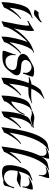

<svg xmlns="http://www.w3.org/2000/svg" viewBox="1019 -1752 742 2821"><g transform="rotate(90 1390.5 -341.0)"><path d="M169 -468Q157 -468 145.5 -471.5Q134 -475 120 -482L162 -538Q170 -534 184 -534Q206 -534 234 -543.5Q262 -553 285 -569Q293 -582 303 -582Q309 -582 309 -576Q309 -572 303 -563Q297 -554 280.5 -539.5Q264 -525 245.5 -509.5Q227 -494 214 -483.5Q201 -473 201 -473Q192 -471 184.5 -469.5Q177 -468 169 -468ZM12 10Q11 5 11 -1.5Q11 -8 11 -15Q11 -46 15.5 -89Q20 -132 28.5 -178Q37 -224 47 -262Q67 -330 91 -366Q115 -402 160 -418Q165 -420 178.5 -424.5Q192 -429 207 -435Q222 -441 233 -445Q244 -449 244 -449L248 -440L221 -428Q203 -420 184 -395.5Q165 -371 149 -338.5Q133 -306 124 -273Q114 -233 105 -189.5Q96 -146 92 -108Q124 -155 166.5 -203.5Q209 -252 250 -279L257 -269Q232 -254 205.5 -221Q179 -188 154.5 -150Q130 -112 113 -79Q96 -46 91 -29Z M291 10Q300 -47 313.5 -109.5Q327 -172 337 -229Q345 -272 350.5 -309Q356 -346 356 -371Q356 -379 356 -386Q356 -393 354 -398Q354 -398 334.5 -392Q315 -386 285 -368L291 -388Q310 -399 335.5 -414Q361 -429 386 -444.5Q411 -460 427 -472Q432 -465 433.5 -453Q435 -441 435 -425Q435 -398 430.5 -362.5Q426 -327 419 -286Q415 -258 409 -230Q403 -202 398 -173Q416 -206 444 -242.5Q472 -279 505 -314Q538 -349 572.5 -378Q607 -407 638 -425Q662 -438 694 -450Q726 -462 751 -472L756 -463L741 -457Q717 -447 697 -417.5Q677 -388 660.5 -347Q644 -306 631.5 -261Q619 -216 611 -175.5Q603 -135 599 -108Q631 -155 674 -204Q717 -253 758 -280L766 -270Q748 -259 721.5 -230Q695 -201 668 -164Q641 -127 621 -91Q601 -55 598 -30L519 10Q518 4 518 -2.5Q518 -9 518 -16Q518 -52 525.5 -100.5Q533 -149 544.5 -200Q556 -251 570.5 -297Q585 -343 598 -374Q578 -358 550.5 -328.5Q523 -299 493.5 -261Q464 -223 437.5 -181.5Q411 -140 393 -99.5Q375 -59 370 -26Z M810 -4Q791 -4 770.5 -5.5Q750 -7 729 -9L726 -13Q724 -26 730.5 -46.5Q737 -67 745 -89Q748 -97 754 -113.5Q760 -130 766 -146.5Q772 -163 774 -169Q777 -179 779 -187Q781 -195 781 -205L792 -193Q790 -184 789 -174.5Q788 -165 788 -156Q788 -113 812.5 -81.5Q837 -50 883 -50Q918 -50 946.5 -65.5Q975 -81 992 -105.5Q1009 -130 1009 -155Q1009 -167 1004 -180Q995 -203 961.5 -212Q928 -221 893 -223Q832 -228 801.5 -251Q771 -274 771 -305Q771 -333 796 -364Q803 -373 824 -386.5Q845 -400 871 -415Q897 -430 921 -442.5Q945 -455 957 -460Q970 -466 987.5 -468.5Q1005 -471 1024 -471Q1051 -471 1074 -466.5Q1097 -462 1100 -457L1104 -453Q1106 -440 1100.5 -422.5Q1095 -405 1087 -383Q1083 -372 1078.5 -361Q1074 -350 1071 -340Q1064 -323 1064 -304L1046 -315Q1051 -333 1051 -346Q1051 -374 1037 -394Q1023 -414 1002 -424.5Q981 -435 960 -433Q915 -428 887.5 -400Q860 -372 860 -343Q860 -320 880.5 -301.5Q901 -283 947 -281Q959 -281 984 -278Q1009 -275 1032 -271Q1055 -267 1062 -261Q1086 -243 1086 -217Q1086 -189 1061.5 -155Q1037 -121 1007 -86Q967 -38 917 -21Q867 -4 810 -4Z M1122 10Q1120 -51 1130 -121Q1140 -191 1158 -261Q1176 -331 1200 -392Q1191 -392 1183 -392.5Q1175 -393 1167 -394Q1135 -396 1115 -390L1111 -401L1181 -426Q1189 -428 1198 -429Q1207 -430 1216 -430Q1240 -486 1266.5 -525Q1293 -564 1316 -574L1429 -622L1432 -615Q1380 -584 1343.5 -536Q1307 -488 1282 -430Q1305 -429 1328.5 -428Q1352 -427 1375 -427Q1405 -427 1435 -430Q1465 -433 1493 -443L1499 -437L1406 -397Q1381 -390 1355.5 -388Q1330 -386 1305 -386Q1295 -386 1285 -386Q1275 -386 1265 -387Q1241 -319 1228.5 -245Q1216 -171 1208 -103Q1230 -135 1258 -169Q1286 -203 1316.5 -232Q1347 -261 1374 -279L1382 -269Q1357 -254 1329 -220.5Q1301 -187 1275.5 -148Q1250 -109 1231.5 -75.5Q1213 -42 1208 -25Z M1742 -422Q1710 -419 1689 -428Q1668 -437 1642 -437Q1627 -437 1609 -431L1606 -442Q1630 -454 1657.5 -464Q1685 -474 1710 -474Q1726 -474 1741 -471Q1756 -468 1772 -465Q1783 -464 1794 -462.5Q1805 -461 1817 -461Q1826 -461 1836.5 -462Q1847 -463 1858 -465L1862 -458Q1862 -458 1846.5 -453Q1831 -448 1809 -441Q1787 -434 1768 -428.5Q1749 -423 1742 -422ZM1618 10Q1617 5 1617 -2Q1617 -9 1617 -17Q1617 -47 1621.5 -90Q1626 -133 1634 -178.5Q1642 -224 1652 -262Q1672 -330 1694.5 -366Q1717 -402 1762 -418Q1767 -420 1780.5 -424.5Q1794 -429 1809 -435Q1824 -441 1835 -445Q1846 -449 1846 -449L1850 -440L1823 -428Q1805 -420 1786 -395.5Q1767 -371 1751 -338.5Q1735 -306 1726 -273Q1716 -233 1709 -189.5Q1702 -146 1698 -108Q1720 -139 1746 -171.5Q1772 -204 1800.5 -232.5Q1829 -261 1856 -279L1864 -269Q1839 -254 1812 -221Q1785 -188 1760.5 -150Q1736 -112 1719 -79Q1702 -46 1697 -29ZM1385 10Q1384 5 1384 -2Q1384 -9 1384 -17Q1384 -47 1388.5 -90Q1393 -133 1401 -178.5Q1409 -224 1419 -262Q1439 -331 1465.5 -366.5Q1492 -402 1537 -418Q1547 -421 1564 -427.5Q1581 -434 1597 -439L1601 -428L1572 -413Q1554 -403 1533 -363Q1512 -323 1498 -273Q1490 -241 1482.5 -206Q1475 -171 1470 -138Q1470 -136 1473 -136Q1478 -136 1487 -140Q1496 -144 1497 -145Q1508 -152 1523.5 -163.5Q1539 -175 1555 -190Q1588 -220 1616.5 -257.5Q1645 -295 1652 -329Q1652 -331 1658.5 -330.5Q1665 -330 1665 -330Q1658 -286 1626 -245Q1594 -204 1559 -166Q1543 -149 1526.5 -131.5Q1510 -114 1496 -94Q1483 -77 1475.5 -61Q1468 -45 1468 -30Z M1848 10Q1852 -22 1858.5 -73Q1865 -124 1876 -186Q1887 -248 1902 -314Q1917 -380 1937.5 -442Q1958 -504 1984.5 -554.5Q2011 -605 2043.5 -636.5Q2076 -668 2116 -673Q2123 -674 2142 -678.5Q2161 -683 2178 -687.5Q2195 -692 2195 -692L2196 -685L2172 -671Q2126 -644 2090 -593.5Q2054 -543 2027 -479.5Q2000 -416 1980.5 -348Q1961 -280 1948.5 -217.5Q1936 -155 1928 -108Q1960 -155 2002.5 -203.5Q2045 -252 2086 -279L2094 -269Q2069 -254 2042 -221Q2015 -188 1990.5 -150Q1966 -112 1949 -79Q1932 -46 1927 -29ZM2275 -535 2264 -546Q2270 -570 2270 -588Q2270 -620 2254.5 -637Q2239 -654 2212 -654Q2188 -654 2156 -639L2151 -647Q2184 -666 2208.5 -675Q2233 -684 2256 -687.5Q2279 -691 2307 -692L2310 -689Q2311 -687 2311 -680Q2311 -667 2306 -649Q2301 -631 2295 -613Q2291 -602 2287 -591.5Q2283 -581 2281 -571Q2278 -561 2276 -552.5Q2274 -544 2275 -535Z M2132 10Q2136 -22 2142.5 -73Q2149 -124 2160 -186Q2171 -248 2186 -314Q2201 -380 2221.5 -442Q2242 -504 2268.5 -554.5Q2295 -605 2327.5 -636.5Q2360 -668 2400 -673Q2407 -674 2426 -678.5Q2445 -683 2462 -687.5Q2479 -692 2479 -692L2480 -685L2456 -671Q2410 -644 2374 -593.5Q2338 -543 2311 -479.5Q2284 -416 2264.5 -348Q2245 -280 2232.5 -217.5Q2220 -155 2212 -108Q2244 -155 2286.5 -203.5Q2329 -252 2370 -279L2378 -269Q2353 -254 2326 -221Q2299 -188 2274.5 -150Q2250 -112 2233 -79Q2216 -46 2211 -29ZM2559 -535 2548 -546Q2554 -570 2554 -588Q2554 -620 2538.5 -637Q2523 -654 2496 -654Q2472 -654 2440 -639L2435 -647Q2468 -666 2492.5 -675Q2517 -684 2540 -687.5Q2563 -691 2591 -692L2594 -689Q2595 -687 2595 -680Q2595 -667 2590 -649Q2585 -631 2579 -613Q2575 -602 2571 -591.5Q2567 -581 2565 -571Q2562 -561 2560 -552.5Q2558 -544 2559 -535Z M2729 -295 2717 -303Q2719 -313 2720.5 -321.5Q2722 -330 2722 -338Q2722 -370 2703.5 -387Q2685 -404 2655 -404Q2627 -404 2590 -387L2585 -395Q2632 -422 2672.5 -437Q2713 -452 2750 -452H2754Q2765 -452 2765 -440Q2765 -427 2760 -409.5Q2755 -392 2749 -373Q2745 -363 2742 -353.5Q2739 -344 2737 -334Q2730 -309 2729 -295ZM2511 1Q2481 1 2455 -8Q2429 -17 2418 -40Q2411 -54 2408.5 -72.5Q2406 -91 2406 -111Q2406 -147 2413.5 -187.5Q2421 -228 2431 -262Q2452 -330 2478 -366Q2504 -402 2549 -418Q2556 -420 2571.5 -426Q2587 -432 2603.5 -438.5Q2620 -445 2630 -448L2631 -436L2572 -404Q2559 -397 2545 -372.5Q2531 -348 2519 -314Q2507 -280 2497 -244L2560 -274Q2572 -277 2586 -277Q2599 -277 2611.5 -275Q2624 -273 2637 -271Q2660 -268 2684 -268Q2694 -268 2704.5 -269Q2715 -270 2725 -272L2729 -265L2636 -219Q2630 -218 2624.5 -217.5Q2619 -217 2613 -217Q2589 -217 2564.5 -223Q2540 -229 2516 -229Q2510 -229 2504.5 -229Q2499 -229 2493 -227Q2488 -203 2484.5 -180.5Q2481 -158 2481 -138Q2481 -107 2490 -87Q2503 -59 2528 -43.5Q2553 -28 2583 -28Q2627 -28 2670 -64Q2713 -100 2732 -180L2746 -170Q2737 -145 2727 -115.5Q2717 -86 2709 -44Q2699 -28 2684 -23Q2669 -18 2650 -18Q2643 -18 2634 -18.5Q2625 -19 2616 -19Q2602 -12 2572.5 -5.5Q2543 1 2511 1Z"/></g></svg>

Font: Kings
Style: Regular
Weight: 400
Designer: Robert E. Leuschke
Foundry: Robert E. Leuschke
Version: Version 1.010; ttfautohint (v1.8.3)